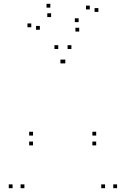

<svg xmlns="http://www.w3.org/2000/svg" viewBox="-20 -977 660 1007"><path d="M354.5 -720V-740H334.5V-720ZM285.5 -720V-740H265.5V-720ZM46 10V-10H26V10ZM108 10V-10H88V10ZM317 -644.5V-664.5H297V-644.5ZM322.5 -644.5V-664.5H302.5V-644.5ZM531 10V-10H511V10ZM594 10V-10H574V10ZM484.5 -214.5V-234.5H464.5V-214.5ZM484.5 -266V-286H464.5V-266ZM153 -266V-286H133V-266ZM153 -214.5V-234.5H133V-214.5ZM144 -834V-854H124V-834ZM189 -821V-841H169V-821ZM248 -887.5V-907.5H228V-887.5ZM395.5 -811.5V-831.5H375.5V-811.5ZM496 -914.5V-934.5H476V-914.5ZM451 -927.5V-947.5H431V-927.5ZM392.5 -861V-881H372.5V-861ZM244 -937V-957H224V-937Z"/></svg>

Font: Monaspace Argon Dots Var
Style: Regular
Weight: 400
Designer: Riley Cran and the Lettermatic Team
Version: Version 1.100 (Monaspace Argon Dots)